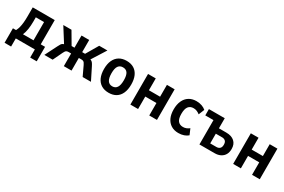

<svg xmlns="http://www.w3.org/2000/svg" viewBox="94 -1549 4029 2721"><g transform="rotate(30 2108.5 -189.0)"><path d="M43 133V-104H94Q111 -136 120 -171.5Q129 -207 133.5 -252Q138 -297 138 -357V-501H498V-104H569V133H462V0H150V133ZM208 -102H381V-401H246V-331Q246 -263 237 -204.5Q228 -146 208 -102Z M617 0 716 -196Q731 -227 741.5 -242.5Q752 -258 768.5 -265.5Q785 -273 814 -278L799 -246L638 -501H772L889 -302H936V-501H1062V-302H1109L1226 -501H1360L1199 -246L1184 -278Q1213 -273 1228.5 -265Q1244 -257 1255.5 -241.5Q1267 -226 1282 -196L1380 0H1244L1171 -155Q1162 -174 1153.5 -185.5Q1145 -197 1133 -202Q1121 -207 1103 -207H1062V0H936V-207H895Q877 -207 865 -202Q853 -197 844.5 -185.5Q836 -174 827 -155L753 0Z M1673 10Q1602 10 1552 -20.5Q1502 -51 1475.5 -109.5Q1449 -168 1449 -251Q1449 -334 1475.5 -392Q1502 -450 1552 -480.5Q1602 -511 1672 -511Q1743 -511 1792.5 -480.5Q1842 -450 1868 -392Q1894 -334 1894 -251Q1894 -168 1868 -109.5Q1842 -51 1792.5 -20.5Q1743 10 1673 10ZM1672 -95Q1722 -95 1747.5 -133.5Q1773 -172 1773 -252Q1773 -332 1748 -368.5Q1723 -405 1672 -405Q1622 -405 1596.5 -368.5Q1571 -332 1571 -252Q1571 -172 1596.5 -133.5Q1622 -95 1672 -95Z M2025 0V-501H2151V-307H2334V-501H2460V0H2334V-204H2151V0Z M2813 10Q2744 10 2694 -21Q2644 -52 2617 -109.5Q2590 -167 2590 -249Q2590 -330 2617 -389Q2644 -448 2694.5 -479.5Q2745 -511 2814 -511Q2863 -511 2903.5 -496.5Q2944 -482 2970 -458L2932 -364Q2909 -382 2883.5 -393Q2858 -404 2828 -404Q2774 -404 2745 -367Q2716 -330 2716 -248Q2716 -167 2745.5 -132Q2775 -97 2828 -97Q2858 -97 2883.5 -108Q2909 -119 2929 -135L2969 -42Q2942 -18 2902.5 -4Q2863 10 2813 10Z M3155 0V-398H3021V-501H3280V-336H3402Q3487 -336 3535 -293Q3583 -250 3583 -172Q3583 -118 3561.5 -80Q3540 -42 3499.5 -21Q3459 0 3404 0ZM3280 -89H3382Q3415 -89 3436 -108Q3457 -127 3457 -169Q3457 -212 3436 -230Q3415 -248 3383 -248H3280Z M3707 0V-501H3833V-307H4016V-501H4142V0H4016V-204H3833V0Z"/></g></svg>

Font: Nunito Sans 7pt Condensed
Style: Bold
Weight: 700
Width: 3
Designer: Vernon Adams
Foundry: Vernon Adams
Version: Version 3.101;gftools[0.9.27]